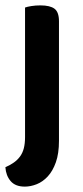

<svg xmlns="http://www.w3.org/2000/svg" viewBox="-21 -500 307 713"><path d="M-1 121Q17 113 30.5 103.5Q44 94 53.5 81Q63 68 67.5 50.5Q72 33 72 9V-472Q80 -475 95.5 -477.5Q111 -480 129 -480Q165 -480 181.5 -467.5Q198 -455 198 -421V23Q198 70 186.5 102.5Q175 135 156.5 155Q138 175 115.5 184Q93 193 71 193Q36 193 18.5 172.5Q1 152 -1 121Z"/></svg>

Font: Baloo Da 2 SemiBold
Style: Regular
Weight: 600
Designer: Noopur Datye, Sulekha Rajkumar and Ek Type
Foundry: Ek Type
Version: Version 1.640;hotconv 1.0.111;makeotfexe 2.5.65597; ttfautoh